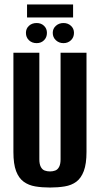

<svg xmlns="http://www.w3.org/2000/svg" viewBox="-20 -827 447 859"><path d="M204 12Q168 12 138 7Q108 2 86 -14Q64 -30 52 -61.5Q40 -93 40 -147V-591H156V-114Q156 -93 162.5 -80.5Q169 -68 180 -64Q191 -60 204 -60Q216 -60 227 -64Q238 -68 244.5 -80.5Q251 -93 251 -114V-591H367V-147Q367 -94 355 -62Q343 -30 321.5 -14Q300 2 269.5 7Q239 12 204 12ZM144 -634Q123 -634 109.5 -647Q96 -660 96 -680Q96 -699 109.5 -711.5Q123 -724 144 -724Q164 -724 177 -711.5Q190 -699 190 -680Q190 -660 177 -647Q164 -634 144 -634ZM264 -634Q244 -634 230 -647Q216 -660 216 -680Q216 -699 230 -711.5Q244 -724 264 -724Q284 -724 297.5 -711.5Q311 -699 311 -680Q311 -660 297.5 -647Q284 -634 264 -634ZM101 -749V-807H307V-749Z"/></svg>

Font: Alumni Sans Thin
Style: Bold
Weight: 700
Version: Version 1.018